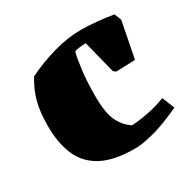

<svg xmlns="http://www.w3.org/2000/svg" viewBox="-117 -599 728 727"><g transform="rotate(-30 246.5 -235.0)"><path d="M275 11Q186 11 132.5 -17Q79 -45 55.5 -98.5Q32 -152 32 -228Q32 -290 44 -333.5Q56 -377 81 -417Q137 -445 200.5 -463Q264 -481 322 -481Q349 -481 388.5 -477.5Q428 -474 462 -468L474 -438L443 -280L360 -277L349 -285L313 -428Q306 -428 299 -427.5Q292 -427 285 -426Q272 -425 263 -421Q256 -395 250 -346.5Q244 -298 244 -238Q244 -160 262.5 -124.5Q281 -89 310 -71Q313 -71 334.5 -73Q356 -75 389.5 -82Q423 -89 460 -103L482 -49Q458 -38 430 -26.5Q402 -15 373 -6Q348 1 323 6Q298 11 275 11Z"/></g></svg>

Font: Labrada Black
Style: Regular
Weight: 900
Designer: Mercedes Jáuregui
Foundry: Omnibus-Type Team
Version: Version 1.000; ttfautohint (v1.8.4.7-5d5b)